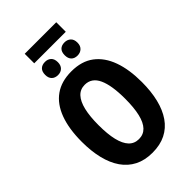

<svg xmlns="http://www.w3.org/2000/svg" viewBox="-298 -1116 1227 1227"><g transform="rotate(-45 315.0 -502.5)"><path d="M469 -1015V-929H184V-1015ZM239 -887Q264 -887 280 -872Q296 -857 296 -827Q296 -799 280 -783.5Q264 -768 239 -768Q212 -768 196.5 -783.5Q181 -799 181 -827Q181 -857 196.5 -872Q212 -887 239 -887ZM415 -887Q440 -887 456.5 -872Q473 -857 473 -827Q473 -799 456.5 -783.5Q440 -768 415 -768Q388 -768 373 -783.5Q358 -799 358 -827Q358 -857 373 -872Q388 -887 415 -887ZM586 -358Q586 -274 569.5 -206Q553 -138 519.5 -89.5Q486 -41 435 -15.5Q384 10 315 10Q246 10 195 -16Q144 -42 110.5 -90.5Q77 -139 60.5 -207Q44 -275 44 -359Q44 -476 74.5 -558Q105 -640 165 -682.5Q225 -725 315 -725Q408 -725 467.5 -680Q527 -635 556.5 -553Q586 -471 586 -358ZM195 -358Q195 -278 208 -223.5Q221 -169 247.5 -141Q274 -113 315 -113Q356 -113 382.5 -140.5Q409 -168 422 -222.5Q435 -277 435 -358Q435 -479 406 -541.5Q377 -604 315 -604Q274 -604 247.5 -575.5Q221 -547 208 -492.5Q195 -438 195 -358Z"/></g></svg>

Font: Noto Sans Display Condensed
Style: Bold
Weight: 700
Width: 3
Designer: Monotype Design Team
Foundry: Monotype Imaging Inc.
Version: Version 2.003